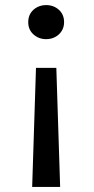

<svg xmlns="http://www.w3.org/2000/svg" viewBox="-20 -529 370 755"><path d="M106.5 206 121.5 -262H201.5L216.5 206ZM161.5 -375Q132.5 -375 111.8 -393.5Q91 -412 91 -442Q91 -462 100.2 -477Q109.5 -492 125.8 -500.5Q142 -509 161.5 -509Q191 -509 211.5 -490.5Q232 -472 232 -442Q232 -422 222.5 -407Q213 -392 197 -383.5Q181 -375 161.5 -375Z"/></svg>

Font: Geologica Roman Light
Style: Regular
Weight: 300
Designer: Sindre Bremnes, Frode Helland
Foundry: Monokrom Skriftforlag AS
Version: Version 1.010;gftools[0.9.28]